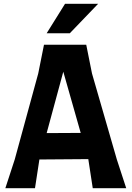

<svg xmlns="http://www.w3.org/2000/svg" viewBox="-20 -984 688 1004"><path d="M640 0H465L442 -150V-152L186 -150L163 0H8L57 -150L180 -600L210 -750H431L461 -600L591 -150ZM402 -289 311 -609 224 -288ZM493 -964 345 -810H224L320 -964Z"/></svg>

Font: Farro
Style: Bold
Weight: 700
Designer: Aceler Chua
Foundry: Grayscale Limited
Version: Version 1.101